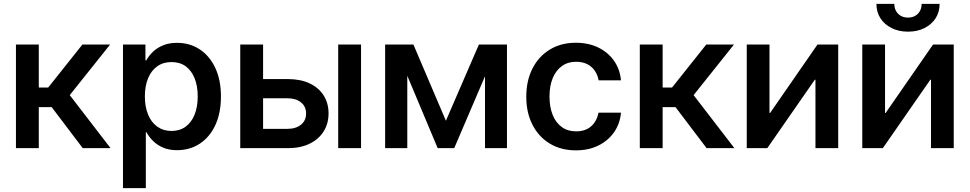

<svg xmlns="http://www.w3.org/2000/svg" viewBox="-20 -757 4955 981"><path d="M61.5 0V-529.3H178.2V-309.6H226.1L400.9 -529.3H542.5L336.4 -271L544.9 0H402.8L244.1 -209.5H178.2V0Z M608.4 204.1V-529.3H723.1V-448.7H727.5Q740.7 -472.7 762 -492.9Q783.2 -513.2 813.7 -525.6Q844.2 -538.1 884.3 -538.1Q950.2 -538.1 1000.7 -504.6Q1051.3 -471.2 1080.1 -409.7Q1108.9 -348.1 1108.9 -264.2Q1108.9 -180.2 1080.6 -118.7Q1052.2 -57.1 1001.5 -23.4Q950.7 10.3 884.3 10.3Q844.2 10.3 814.2 -2.4Q784.2 -15.1 762.9 -35.9Q741.7 -56.6 728.5 -81.1H725.1V204.1ZM856.4 -87.9Q898.4 -87.9 928.2 -109.6Q958 -131.3 974.1 -170.9Q990.2 -210.4 990.2 -264.6Q990.2 -318.4 974.1 -357.7Q958 -397 928.5 -418.5Q898.9 -439.9 856.4 -439.9Q814 -439.9 783.4 -418.2Q752.9 -396.5 736.6 -357.2Q720.2 -317.9 720.2 -264.6Q720.2 -211.4 736.6 -171.6Q752.9 -131.8 783.7 -109.9Q814.5 -87.9 856.4 -87.9Z M1292 -353H1450.7Q1515.1 -353 1561.8 -331.1Q1608.4 -309.1 1633.5 -269.5Q1658.7 -230 1658.7 -177.7Q1658.7 -125.5 1633.5 -85.4Q1608.4 -45.4 1561.8 -22.7Q1515.1 0 1450.7 0H1207.5V-529.3H1324.2V-98.6H1448.2Q1491.7 -98.6 1517.8 -119.9Q1543.9 -141.1 1543.9 -176.8Q1543.9 -212.9 1517.8 -233.9Q1491.7 -254.9 1448.2 -254.9H1292ZM1708 0V-529.3H1824.7V0Z M2216.3 0 1994.1 -529.3H2092.3L2258.3 -140.1L2426.8 -529.3H2527.3L2300.8 0ZM1947.8 0V-529.3H2061V0ZM2458 0V-529.3H2570.3V0Z M2922.4 11.2Q2845.7 11.2 2788.6 -23.7Q2731.4 -58.6 2700.2 -120.4Q2668.9 -182.1 2668.9 -262.7Q2668.9 -344.2 2700.4 -406.5Q2731.9 -468.8 2789.1 -503.7Q2846.2 -538.6 2922.4 -538.6Q2986.3 -538.6 3036.4 -514.4Q3086.4 -490.2 3116.9 -447Q3147.5 -403.8 3152.8 -346.7H3038.6Q3033.7 -374 3019 -395.5Q3004.4 -417 2980.5 -429.2Q2956.5 -441.4 2923.3 -441.4Q2881.8 -441.4 2851.3 -419.7Q2820.8 -397.9 2804.2 -358.2Q2787.6 -318.4 2787.6 -264.2Q2787.6 -209.5 2804 -169.4Q2820.3 -129.4 2850.8 -107.7Q2881.3 -85.9 2923.3 -85.9Q2971.2 -85.9 3000.2 -111.6Q3029.3 -137.2 3038.1 -181.2H3152.8Q3147.9 -125.5 3117.9 -82Q3087.9 -38.6 3037.8 -13.7Q2987.8 11.2 2922.4 11.2Z M3249 0V-529.3H3365.7V-309.6H3413.6L3588.4 -529.3H3730L3523.9 -271L3732.4 0H3590.3L3431.6 -209.5H3365.7V0Z M4262.7 0H4146.5V-349.6H4143.1L3900.4 0H3795.4V-529.3H3911.6V-179.7H3914.6L4156.7 -529.3H4262.7Z M4853 0H4736.8V-349.6H4733.4L4490.7 0H4385.7V-529.3H4502V-179.7H4504.9L4747.1 -529.3H4853ZM4619.1 -595.2Q4572.3 -595.2 4535.6 -613.5Q4499 -631.8 4478.5 -663.6Q4458 -695.3 4458 -737.3H4549.3Q4549.3 -706.1 4568.8 -686.5Q4588.4 -667 4619.1 -667Q4650.4 -667 4669.7 -686.5Q4689 -706.1 4689 -737.3H4780.8Q4780.8 -695.3 4760.3 -663.6Q4739.7 -631.8 4703.4 -613.5Q4667 -595.2 4619.1 -595.2Z"/></svg>

Font: Inter Cardless Tabular Medium
Style: Regular
Weight: 500
Designer: Rasmus Andersson
Foundry: rsms
Version: Version 4.000;git-4fc901f